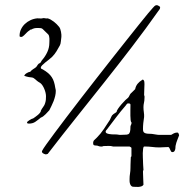

<svg xmlns="http://www.w3.org/2000/svg" viewBox="-20 -579 751 756"><path d="M146.5 13.7Q148.9 8.3 162.1 -10.3Q175.3 -28.8 195.8 -56.4Q216.3 -84 242.7 -118.7Q269 -153.3 298.8 -191.9Q328.6 -230.5 359.9 -270.5Q391.1 -310.5 421.1 -348.6Q451.2 -386.7 478.5 -421.1Q505.9 -455.6 527.3 -482.4Q548.8 -509.3 563.2 -526.6Q577.6 -543.9 582 -548.3Q585 -551.8 588.6 -555.2Q592.3 -558.6 596.7 -558.6Q602.1 -558.6 608.9 -553.2Q609.9 -552.2 610.1 -551.8Q610.4 -551.3 610.4 -548.8V-547.9Q610.4 -547.4 610.1 -547.1Q609.9 -546.9 609.9 -546.4Q609.9 -544.4 608.9 -543.2Q607.9 -542 606.9 -540.5Q554.2 -465.8 499.8 -394.8Q445.3 -323.7 390.1 -254.2Q335 -184.6 279.3 -115Q223.6 -45.4 168 26.9Q165.5 27.8 163.6 28.3Q161.6 28.8 159.2 28.8Q153.8 27.3 149.4 24.7Q145 22 145 17.6Q145 16.6 145.5 15.6Q146 14.6 146.5 13.7ZM86.4 -96.7Q86.4 -98.6 89.4 -101.1Q92.3 -103.5 96.2 -106Q100.1 -108.4 104 -110.4Q107.9 -112.3 109.9 -112.3Q113.3 -114.7 118.7 -118.4Q124 -122.1 129.2 -126.5Q134.3 -130.9 137.7 -135.3Q141.1 -139.6 141.1 -143.6Q144.5 -150.4 150.1 -158Q155.8 -165.5 157.7 -172.9Q160.2 -181.2 160.6 -186.8Q161.1 -192.4 161.1 -200.2Q161.1 -206.1 159.4 -213.6Q157.7 -221.2 154.5 -228.8Q151.4 -236.3 147.2 -242.7Q143.1 -249 138.2 -252.4Q130.4 -256.8 126 -260.5Q121.6 -264.2 118.4 -267.1Q115.2 -270 111.8 -272Q108.4 -273.9 102.5 -274.4Q98.6 -274.4 94 -275.4Q89.4 -276.4 85.4 -277.3Q80.6 -278.8 75.7 -280.3Q75.7 -282.7 78.4 -285.6Q81.1 -288.6 85 -291Q88.9 -293.5 92.8 -294.9Q96.7 -296.4 99.1 -296.4Q103.5 -302.2 110.4 -306.6Q113.8 -308.6 117.2 -311Q123 -314.5 125.5 -319.1Q127.9 -323.7 132.3 -328.1Q139.2 -330.6 141.1 -335Q143.1 -339.4 146.5 -343.3Q158.7 -357.4 166.5 -374.5Q174.3 -391.6 174.3 -410.2Q174.3 -413.6 174.6 -418.2Q174.8 -422.9 174.6 -427.5Q174.3 -432.1 173.3 -436.3Q172.4 -440.4 170.4 -442.9L148.4 -464.4Q145.5 -467.8 139.4 -468.3Q133.3 -468.8 129.4 -468.8Q120.6 -468.8 116 -467.8Q111.3 -466.8 108.9 -465.6Q106.4 -464.4 105 -463.4Q103.5 -462.4 101.1 -462.9Q100.1 -461.9 95.2 -458.7Q90.3 -455.6 86.4 -451.7Q81.1 -446.3 74.7 -439.9Q68.4 -433.6 63.5 -433.6Q60.1 -433.6 58.6 -434.3Q57.1 -435.1 57.1 -438.5Q57.1 -451.7 62.7 -463.6Q68.4 -475.6 77.9 -484.6Q87.4 -493.7 99.9 -499.5Q112.3 -505.4 126.5 -506.8Q127.4 -506.8 132.3 -506.6Q137.2 -506.3 141.1 -506.3Q146 -506.3 147.5 -507.1Q148.9 -507.8 151.9 -507.8Q154.8 -507.8 157.7 -507.1Q160.6 -506.3 161.6 -506.3Q163.1 -506.3 164.6 -506.6Q166 -506.8 166.5 -506.8Q172.4 -505.9 179 -502.2Q185.5 -498.5 191.9 -493.7Q198.2 -488.8 203.6 -483.4Q209 -478 212.4 -473.6Q215.3 -470.2 217.3 -464.8Q219.2 -459.5 220.2 -453.6Q221.2 -447.8 221.7 -442.4Q222.2 -437 221.7 -433.6Q220.7 -426.8 219.7 -416.3Q218.8 -405.8 215.8 -400.4Q210 -389.2 202.4 -377Q194.8 -364.7 185.1 -355Q180.7 -350.6 173.1 -344.7Q165.5 -338.9 158.2 -333Q150.9 -327.1 145.8 -321.8Q140.6 -316.4 140.6 -312.5Q140.6 -309.1 144 -307.6Q147.5 -306.2 148.4 -305.7Q161.1 -298.3 169.7 -291Q178.2 -283.7 183.8 -275.1Q189.5 -266.6 192.6 -256.3Q195.8 -246.1 197.8 -232.4Q198.2 -231.9 199 -227.3Q199.7 -222.7 199.7 -221.7Q199.7 -211.4 197.3 -201.2Q194.8 -190.9 191.2 -181.2Q187.5 -171.4 182.9 -162.4Q178.2 -153.3 174.3 -145Q171.9 -142.6 167.7 -137.9Q163.6 -133.3 159.2 -128.9Q154.8 -124.5 149.9 -120.8Q145 -117.2 141.1 -116.2Q129.4 -106.4 119.1 -99.4Q108.9 -92.3 93.8 -92.3Q91.3 -92.3 88.9 -93Q86.4 -93.8 86.4 -96.7ZM396 -60.1Q396 -56.2 400.1 -54.2Q404.3 -52.2 409.7 -51.3Q415 -50.3 420.2 -50Q425.3 -49.8 427.2 -49.8Q434.6 -49.8 438.7 -49.6Q442.9 -49.3 445.3 -48.8Q447.8 -48.3 449.5 -48.1Q451.2 -47.9 453.6 -47.9Q464.8 -48.8 472.4 -48.6Q480 -48.3 484.9 -50.5Q489.7 -52.7 491.7 -59.6Q493.7 -66.4 493.7 -81.1Q494.6 -85.4 496.6 -89.1Q498.5 -92.8 497.6 -97.7Q495.1 -99.1 494.4 -106.2Q493.7 -113.3 493.4 -123.3Q493.2 -133.3 493.4 -145Q493.7 -156.7 493.7 -167.5Q492.7 -170.9 490 -171.4Q487.3 -171.9 484.9 -171.9Q480.5 -171.9 478.8 -168.7Q477.1 -165.5 475.1 -163.6Q455.1 -140.6 437.5 -117.4Q419.9 -94.2 401.4 -69.8Q399.4 -67.4 397.7 -65.4Q396 -63.5 396 -60.1ZM490.2 125Q490.2 115.2 491.9 104.7Q493.7 94.2 493.7 82.5Q493.7 77.6 493.9 70.6Q494.1 63.5 494.4 56.6Q494.6 49.8 494.9 44.9Q495.1 40 495.1 40L497.6 36.1V3.4Q497.6 2.4 494.4 0.2Q491.2 -2 490.2 -2H425.8Q416.5 -4.9 407.7 -4.4Q398.9 -3.9 387.2 -3.9Q384.3 -2.4 382.8 -2.2Q381.3 -2 377.9 -2Q372.1 -2 367.9 -3.9Q363.8 -5.9 358.4 -5.9Q353.5 -5.9 350.1 -7.3Q346.7 -8.8 346.7 -15.1Q346.7 -23.4 351.3 -27.6Q356 -31.7 361.3 -37.1Q376 -51.8 388.7 -70.6Q401.4 -89.4 412.6 -106.9Q415.5 -112.3 418 -118.7Q420.4 -125 425.8 -128.9Q425.8 -128.9 427.7 -130.4Q429.7 -131.8 432.1 -133.3Q434.6 -134.8 436.5 -136.2Q438.5 -137.7 439 -138.2Q439 -142.6 445.1 -151.4Q451.2 -160.2 459 -169.2Q466.8 -178.2 473.9 -185.1Q481 -191.9 482.9 -192.9Q487.3 -196.8 489.3 -201.9Q491.2 -207 495.1 -211.4Q496.1 -211.9 498.5 -214.4Q501 -216.8 503.7 -219.5Q506.3 -222.2 508.8 -224.6Q511.2 -227.1 512.2 -228Q514.6 -240.2 521.7 -249Q528.8 -257.8 539.6 -264.2Q540 -265.1 541 -265.4Q542 -265.6 543 -265.6Q543.9 -264.6 544.9 -263.9Q545.9 -263.2 546.9 -261.7Q547.9 -260.3 548.3 -257.1Q548.8 -253.9 548.8 -247.6Q548.8 -236.3 548.1 -226.8Q547.4 -217.3 547.4 -204.1Q549.3 -202.1 549.1 -197.5Q548.8 -192.9 548.8 -191.4Q548.8 -182.6 546.9 -174.3Q544.9 -166 544.9 -157.2Q544.9 -147 546.4 -137.2Q547.9 -127.4 547.4 -118.2Q545.4 -106 544.2 -94.5Q543 -83 543 -70.8Q543 -65.4 544.2 -61.8Q545.4 -58.1 549.1 -55.9Q552.7 -53.7 559.8 -52.7Q566.9 -51.8 578.1 -51.8Q579.1 -51.8 583.3 -51Q587.4 -50.3 592 -49.6Q596.7 -48.8 600.8 -48.3Q605 -47.9 606 -47.9H653.8Q658.7 -51.3 665 -54.2Q671.4 -57.1 678.2 -57.1Q681.6 -57.1 683.1 -53.2Q684.6 -49.3 685.1 -47.4V-45.9Q681.6 -36.1 677.7 -26.6Q673.8 -17.1 671.9 -7.3Q670.9 -4.4 670.9 0.5Q670.9 5.4 669.7 9.8Q668.5 14.2 666 17.1Q663.6 20 658.2 20Q655.3 20 653.3 16.8Q651.4 13.7 649.9 10Q648.4 6.3 646.7 3.2Q645 0 642.1 0Q633.3 0 625 0.7Q616.7 1.5 607.9 1.5Q592.8 1.5 577.9 -0.5Q563 -2.4 547.4 -2Q544.4 -1 543.5 6.8Q542.5 14.6 542.2 23.9Q542 33.2 542.5 41.5Q543 49.8 543 52.7Q543 55.2 543.2 60.3Q543.5 65.4 543.7 71.3Q543.9 77.1 544.4 82.5Q544.9 87.9 544.9 89.8Q543.5 93.3 543.2 94.2Q543 95.2 543 97.7Q543 111.3 543.9 123.5Q544.9 135.7 544.9 148.4Q542.5 152.8 536.6 154.8Q530.8 156.7 524.2 157Q517.6 157.2 511.5 156.7Q505.4 156.2 502.4 156.2Q497.6 154.8 495.1 151.1Q492.7 147.5 491.5 142.8Q490.2 138.2 490.2 133.5Q490.2 128.9 490.2 125Z"/></svg>

Font: IM FELL French Canon
Style: Regular
Weight: 400
Designer: Igino Marini
Foundry: Igino Marini,
Version: 3.00